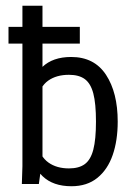

<svg xmlns="http://www.w3.org/2000/svg" viewBox="-20 -645 478 673"><path d="M58.6 -62.5V-625H128.9V-79.1L125 -63.5L116.2 0H56.6ZM81.1 -128.9 109.4 -141.6Q121.1 -95.7 149.9 -75.2Q178.7 -54.7 221.7 -54.7Q256.8 -54.7 277.3 -69.8Q297.9 -85 307.1 -120.6Q316.4 -156.2 316.4 -218.8Q316.4 -282.2 307.1 -317.4Q297.9 -352.5 277.3 -367.7Q256.8 -382.8 221.7 -382.8Q177.7 -382.8 148.9 -362.3Q120.1 -341.8 109.4 -294.9L80.1 -307.6Q91.8 -375 128.4 -410.2Q165 -445.3 229.5 -445.3Q310.5 -445.3 351.6 -382.8Q392.6 -320.3 392.6 -218.8Q392.6 -152.3 375 -101.6Q357.4 -50.8 321.3 -21.5Q285.2 7.8 230.5 7.8Q166 7.8 129.4 -27.3Q92.8 -62.5 81.1 -128.9ZM9.8 -492.2V-550.8H259.8V-492.2Z"/></svg>

Font: Sudo Var
Style: Regular
Weight: 400
Monospace: yes
Designer: Jens Kutilek
Foundry: Jens Kutilek
Version: Version 0.065;FEAKit 1.0